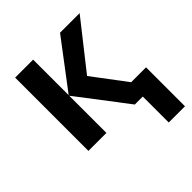

<svg xmlns="http://www.w3.org/2000/svg" viewBox="-199 -677 1004 1004"><g transform="rotate(-45 303.0 -175.0)"><path d="M474 192V0H415L205 -275V0H72V-542H205V-279L404 -542H549L344 -282L484 -96H594V192Z"/></g></svg>

Font: Noto Sans Display SemiBold
Style: Regular
Weight: 600
Designer: Monotype Design Team
Foundry: Monotype Imaging Inc.
Version: Version 2.003